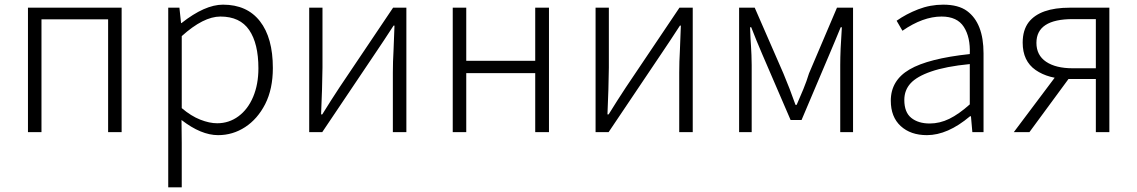

<svg xmlns="http://www.w3.org/2000/svg" viewBox="-20 -567 4881 824"><path d="M100 -534H502V0H444V-484H158V0H100Z M702 -534H750L757 -468H759Q859 -547 937 -547Q1040 -547 1095.5 -476Q1151 -405 1151 -275Q1151 -185 1118 -120Q1085 -56 1032 -21.5Q979 13 916 13Q843 13 759 -52L760 46V237H702ZM1089 -274Q1089 -380 1049.5 -438Q1010 -496 926 -496Q853 -496 760 -412V-103Q800 -69 839.5 -53.5Q879 -38 912 -38Q963 -38 1003.5 -68Q1044 -98 1066.5 -151.5Q1089 -205 1089 -274Z M1307 -534H1364V-277Q1364 -252 1362 -182L1358 -76H1363L1400 -135L1437 -192L1667 -534H1724V0H1666V-256Q1666 -301 1669 -353L1673 -457H1669Q1625 -389 1593 -342L1363 0H1307Z M1923 -534H1981V-306H2277V-534H2336V0H2277V-253H1981V0H1923Z M2536 -534H2593V-277Q2593 -252 2591 -182L2587 -76H2592L2629 -135L2666 -192L2896 -534H2953V0H2895V-256Q2895 -301 2898 -353L2902 -457H2898Q2854 -389 2822 -342L2592 0H2536Z M3152 -534H3219L3342 -252L3369 -185Q3381 -154 3394 -117H3399Q3404 -130 3428 -185Q3442 -219 3452 -252L3572 -534H3641V0H3586V-288Q3586 -350 3593 -450H3588L3564 -392L3540 -335L3420 -52H3373L3251 -335Q3226 -393 3204 -450H3199Q3201 -396 3203 -370Q3204 -352 3205 -331Q3206 -310 3206 -288V0H3152Z M3803 -135Q3803 -222 3883.5 -269Q3964 -316 4142 -335Q4145 -407 4116.5 -451.5Q4088 -496 4021 -496Q3941 -496 3853 -435L3828 -478Q3869 -507 3920.5 -527Q3972 -547 4028 -547Q4093 -547 4130 -520Q4201 -468 4201 -338V0H4153L4147 -68H4143Q4047 13 3958 13Q3888 13 3845.5 -26Q3803 -65 3803 -135ZM4142 -119V-292Q4039 -282 3976 -260Q3915 -239 3888 -209.5Q3861 -180 3861 -138Q3861 -85 3891 -61Q3921 -37 3970 -37Q4013 -37 4054 -57Q4095 -77 4142 -119Z M4683 -228H4567Q4480 -228 4424.5 -266.5Q4369 -305 4369 -384Q4369 -438 4395 -472Q4444 -534 4571 -534H4741V0H4683ZM4683 -485H4584Q4428 -485 4428 -383Q4428 -330 4469.5 -302Q4511 -274 4584 -274H4683ZM4524 -257 4573 -238 4398 0H4331Z"/></svg>

Font: Merged Yaku Han JP Light
Style: Regular
Weight: 300
Designer: Ryoko NISHIZUKA 西塚涼子 (kana, bopomofo & ideographs); Paul D. Hunt (Latin, Greek & Cyrillic); Sandoll Communications 산돌커뮤니
Foundry: Adobe
Version: Version 2.004